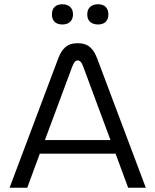

<svg xmlns="http://www.w3.org/2000/svg" viewBox="-20 -882 730 902"><path d="M253 -606 25 0H108L167 -160H523L582 0H665L437 -606C420 -651 397 -679 345 -679C293 -679 270 -651 253 -606ZM191 -224 319 -568C328 -592 336 -598 345 -598C355 -598 363 -591 371 -569L499 -224ZM224 -813C224 -785 241 -767 273 -767C305 -767 322 -785 323 -813V-815C323 -844 304 -862 273 -862C241 -862 224 -844 224 -815ZM390 -813C390 -785 408 -767 441 -767C472 -767 489 -785 489 -813V-815C489 -844 472 -862 441 -862C408 -862 390 -844 390 -815Z"/></svg>

Font: LT Wave Alt Light
Style: Regular
Weight: 300
Designer: Daniel Lyons
Version: Version 2.5 (Glyphs App)